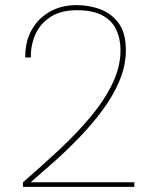

<svg xmlns="http://www.w3.org/2000/svg" viewBox="-20 -732 598 752"><path d="M70 0V-18Q145 -83 214 -147.5Q283 -212 336.5 -276.5Q390 -341 421 -406Q452 -471 452 -535Q452 -579 436 -614.5Q420 -650 382.5 -671Q345 -692 281 -692Q218 -692 177.5 -665.5Q137 -639 118.5 -597Q100 -555 101 -507H79Q78 -566 102.5 -612Q127 -658 173 -685Q219 -712 281 -712Q328 -712 372 -696Q416 -680 444.5 -641.5Q473 -603 473 -535Q473 -476 448.5 -417Q424 -358 383 -302.5Q342 -247 292.5 -195.5Q243 -144 193 -99.5Q143 -55 100 -18H506V0Z"/></svg>

Font: DM Sans 12pt Thin
Style: Regular
Weight: 250
Version: Version 4.004;gftools[0.9.30]